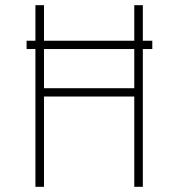

<svg xmlns="http://www.w3.org/2000/svg" viewBox="-20 -720 690 740"><path d="M82.5 -531V-563H567V-531ZM116.5 0V-700H149.5V-380H497.5V-700H530.5V0H497.5V-348H149.5V0Z"/></svg>

Font: Trispace Thin Thin
Style: Regular
Weight: 250
Version: Version 1.210